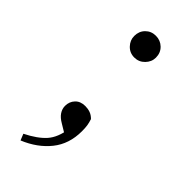

<svg xmlns="http://www.w3.org/2000/svg" viewBox="-221 -548 769 769"><g transform="rotate(45 163.5 -164.0)"><path d="M76 176 65 149Q119 122 146 91.5Q173 61 181 5L193 40L145 11Q124 -1 114 -16Q104 -31 104 -48Q104 -72 119.5 -88.5Q135 -105 162 -105Q177 -105 190 -100.5Q203 -96 215 -84Q220 -69 222 -56Q224 -43 224 -24Q224 48 184 98Q144 148 76 176ZM163 -381Q137 -381 119.5 -399.5Q102 -418 102 -442Q102 -469 119.5 -486.5Q137 -504 163 -504Q189 -504 207 -486.5Q225 -469 225 -442Q225 -418 207 -399.5Q189 -381 163 -381Z"/></g></svg>

Font: Noto Serif KR ExtraLight
Style: Regular
Weight: 400
Version: Version 2.002-H1;hotconv 1.1.0;makeotfexe 2.6.0